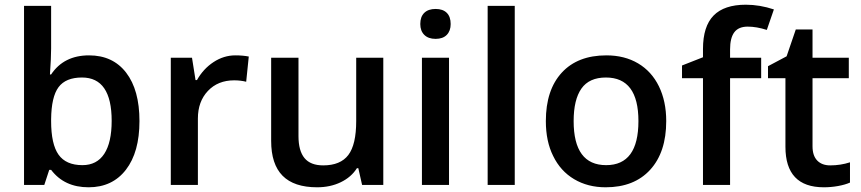

<svg xmlns="http://www.w3.org/2000/svg" viewBox="-20 -785 3654 815"><path d="M197 -469H192Q197 -539 197 -579V-760H82V0H168L189 -64H197Q253 10 356 10Q457 10 514.5 -64.5Q572 -139 572 -271Q572 -403 515.5 -476.5Q459 -550 358 -550Q251 -550 197 -469ZM454 -272Q454 -180 422.5 -132Q391 -84 330 -84Q260 -84 228.5 -128.5Q197 -173 197 -271V-279Q198 -374 228.5 -415Q259 -456 328 -456Q454 -456 454 -272Z M816 -445H810L795 -540H705V0H820V-282Q820 -354 862.5 -399Q905 -444 974 -444Q1001 -444 1025 -438L1036 -545Q1011 -550 979 -550Q930 -550 886.5 -521.5Q843 -493 816 -445Z M1607 -540H1492V-271Q1492 -171 1458.5 -127Q1425 -83 1352 -83Q1298 -83 1272.5 -114Q1247 -145 1247 -207V-540H1131V-187Q1131 -88 1179.5 -39Q1228 10 1326 10Q1382 10 1426.5 -11.5Q1471 -33 1495 -71H1501L1517 0H1607Z M1829 -620Q1860 -620 1876.5 -637Q1893 -654 1893 -683Q1893 -714 1876.5 -730.5Q1860 -747 1829 -747Q1798 -747 1781 -730.5Q1764 -714 1764 -683Q1764 -654 1781 -637Q1798 -620 1829 -620ZM1771 -540V0H1886V-540Z M2050 -760V0H2165V-760Z M2554 -550Q2432 -550 2364.5 -476.5Q2297 -403 2297 -271Q2297 -185 2328 -123Q2359 -59 2417 -24.5Q2475 10 2551 10Q2672 10 2740 -64.5Q2808 -139 2808 -271Q2808 -355 2777 -418.5Q2746 -482 2688.5 -516Q2631 -550 2554 -550ZM2552 -456Q2690 -456 2690 -271Q2690 -84 2553 -84Q2415 -84 2415 -271Q2415 -362 2448 -409Q2481 -456 2552 -456Z M3079 -540V-575Q3079 -624 3097 -648Q3115 -672 3154 -672Q3191 -672 3235 -658L3265 -745Q3205 -765 3146 -765Q3054 -765 3009 -719Q2964 -673 2964 -577V-542L2875 -507V-453H2964V0H3079V-453H3211V-540Z M3429 -164V-453H3583V-540H3429V-660H3358L3319 -546L3240 -504V-453H3314V-162Q3314 10 3477 10Q3508 10 3538 4.5Q3568 -1 3588 -10V-96Q3548 -83 3504 -83Q3469 -83 3449 -103.5Q3429 -124 3429 -164Z"/></svg>

Font: OpenSansMMV
Style: Semibold
Weight: 600
Designer: Steve Matteson
Foundry: Ascender Corporation
Version: Version 6.000